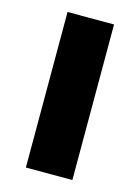

<svg xmlns="http://www.w3.org/2000/svg" viewBox="-93 -627 497 682"><g transform="rotate(15 155.5 -286.0)"><path d="M70 0V-572H241V0Z"/></g></svg>

Font: Noto Serif Tamil Condensed ExtraBold
Style: Regular
Weight: 800
Width: 3
Designer: Indian Type Foundry, Tom Grace, and the Monotype Design Team
Foundry: Monotype Imaging Inc.
Version: Version 2.004; ttfautohint (v1.8.4.7-5d5b)